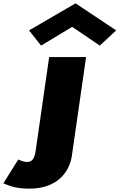

<svg xmlns="http://www.w3.org/2000/svg" viewBox="-24 -855 716 1150"><path d="M150 -673 221.9 -582 408.3 -694 573.7 -582 671.8 -673 428.7 -835ZM270.4 -513 190 45C183.1 93 169.9 115 139.6 115C112.1 115 85.5 100 85.5 100L-3.8 243C25.8 254 62.8 275 152.6 275C323.1 275 393.2 170 406.3 79L491.6 -513Z"/></svg>

Font: Blink
Style: WideObl
Weight: 400
Designer: Mew Too
Foundry: Cannot Into Space Fonts
Version: Version 001.000